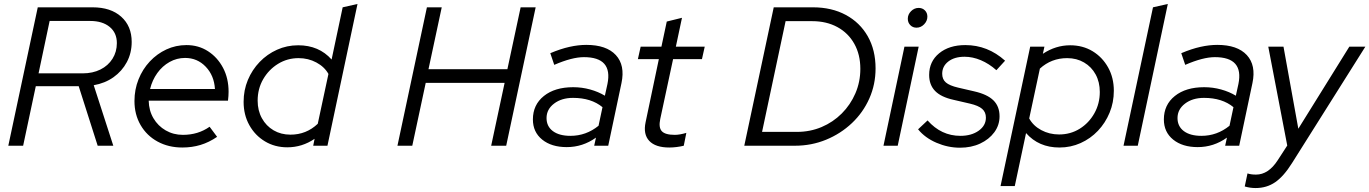

<svg xmlns="http://www.w3.org/2000/svg" viewBox="-20 -737 6925 971"><path d="M22 0 171 -700H448Q540 -700 593 -652.5Q646 -605 646 -525Q646 -469 621.5 -423Q597 -377 554 -346.5Q511 -316 454 -306L553 0H474L378 -301H161L97 0ZM175 -366H398Q449 -366 488 -385.5Q527 -405 549 -440Q571 -475 571 -519Q571 -571 534.5 -601Q498 -631 436 -631H231Z M902 9Q832 9 777 -21Q722 -51 691 -104.5Q660 -158 660 -226Q660 -284 680.5 -335.5Q701 -387 737.5 -426Q774 -465 821.5 -487Q869 -509 923 -509Q984 -509 1032 -478Q1080 -447 1108 -394Q1136 -341 1136 -273Q1136 -252 1133 -228H732Q733 -178 756 -139Q779 -100 818 -77.5Q857 -55 905 -55Q982 -55 1040 -96L1078 -45Q1037 -17 994 -4Q951 9 902 9ZM739 -287H1067Q1063 -355 1020.5 -399.5Q978 -444 916 -444Q874 -444 837.5 -423.5Q801 -403 775.5 -367.5Q750 -332 739 -287Z M1433 8Q1370 8 1320 -22Q1270 -52 1241 -104Q1212 -156 1212 -222Q1212 -281 1233.5 -332.5Q1255 -384 1293 -423.5Q1331 -463 1381 -485.5Q1431 -508 1488 -508Q1593 -508 1657 -436L1713 -700L1788 -717L1636 0H1564L1571 -35Q1508 8 1433 8ZM1449 -56Q1529 -56 1587 -111L1641 -363Q1621 -399 1580 -421Q1539 -443 1490 -443Q1433 -443 1386 -414Q1339 -385 1311 -336.5Q1283 -288 1283 -228Q1283 -178 1304.5 -139Q1326 -100 1363.5 -78Q1401 -56 1449 -56Z M1990 0 2139 -700H2214L2147 -387H2546L2613 -700H2689L2540 0H2464L2532 -318H2133L2065 0Z M2846 7Q2769 7 2722 -31Q2675 -69 2675 -133Q2675 -207 2730.5 -251.5Q2786 -296 2879 -296Q2923 -296 2964.5 -284.5Q3006 -273 3039 -253L3052 -312Q3080 -448 2933 -448Q2873 -448 2783 -409L2763 -468Q2815 -490 2860 -500Q2905 -510 2945 -510Q3047 -510 3094.5 -458.5Q3142 -407 3123 -317L3056 0H2985L2994 -41Q2927 7 2846 7ZM2865 -50Q2944 -50 3007 -101L3027 -195Q2970 -242 2878 -242Q2820 -242 2782 -213Q2744 -184 2744 -140Q2744 -98 2776 -74Q2808 -50 2865 -50Z M3365 9Q3295 9 3263.5 -24.5Q3232 -58 3245 -119L3312 -438H3206L3220 -501H3325L3352 -628L3429 -647L3398 -501H3544L3530 -438H3384L3319 -135Q3310 -92 3327 -73.5Q3344 -55 3393 -55Q3417 -55 3451 -65L3438 0Q3422 4 3402.5 6.5Q3383 9 3365 9Z M3744 0 3893 -700H4091Q4186 -700 4257.5 -661.5Q4329 -623 4368.5 -553.5Q4408 -484 4408 -391Q4408 -310 4376.5 -239Q4345 -168 4288.5 -114.5Q4232 -61 4158 -30.5Q4084 0 4000 0ZM3834 -70H4010Q4077 -70 4135 -94.5Q4193 -119 4237 -163Q4281 -207 4306 -265Q4331 -323 4331 -389Q4331 -461 4300.5 -515.5Q4270 -570 4215 -600Q4160 -630 4087 -630H3953Z M4615 -597Q4596 -597 4583.5 -610Q4571 -623 4571 -642Q4571 -664 4587.5 -680.5Q4604 -697 4626 -697Q4645 -697 4657.5 -684.5Q4670 -672 4670 -653Q4670 -631 4653.5 -614Q4637 -597 4615 -597ZM4448 0 4554 -501H4626L4520 0Z M4835 10Q4774 10 4716 -15Q4658 -40 4623 -83L4671 -128Q4740 -50 4837 -50Q4893 -50 4929.5 -76Q4966 -102 4966 -142Q4966 -170 4947 -186.5Q4928 -203 4885 -213L4803 -232Q4739 -246 4709 -277Q4679 -308 4679 -358Q4679 -426 4729.5 -467.5Q4780 -509 4862 -509Q4975 -509 5063 -430L5019 -382Q4982 -415 4940.5 -432.5Q4899 -450 4858 -450Q4807 -450 4776 -426Q4745 -402 4745 -364Q4745 -336 4763.5 -320Q4782 -304 4825 -294L4907 -275Q4973 -260 5004 -229.5Q5035 -199 5035 -149Q5035 -104 5008.5 -68Q4982 -32 4937 -11Q4892 10 4835 10Z M5040 204 5190 -501H5262L5254 -465Q5319 -508 5392 -508Q5456 -508 5505.5 -478Q5555 -448 5584 -396Q5613 -344 5613 -278Q5613 -219 5591.5 -167Q5570 -115 5532.5 -75.5Q5495 -36 5445 -13.5Q5395 9 5338 9Q5233 9 5169 -64L5112 204ZM5336 -57Q5394 -57 5440.5 -86Q5487 -115 5514.5 -164Q5542 -213 5542 -272Q5542 -322 5521 -360.5Q5500 -399 5462.5 -421Q5425 -443 5377 -443Q5297 -443 5239 -390L5185 -138Q5205 -101 5246 -79Q5287 -57 5336 -57Z M5662 0 5811 -700 5886 -717 5734 0Z M6037 7Q5960 7 5913 -31Q5866 -69 5866 -133Q5866 -207 5921.5 -251.5Q5977 -296 6070 -296Q6114 -296 6155.5 -284.5Q6197 -273 6230 -253L6243 -312Q6271 -448 6124 -448Q6064 -448 5974 -409L5954 -468Q6006 -490 6051 -500Q6096 -510 6136 -510Q6238 -510 6285.5 -458.5Q6333 -407 6314 -317L6247 0H6176L6185 -41Q6118 7 6037 7ZM6056 -50Q6135 -50 6198 -101L6218 -195Q6161 -242 6069 -242Q6011 -242 5973 -213Q5935 -184 5935 -140Q5935 -98 5967 -74Q5999 -50 6056 -50Z M6330 214Q6302 214 6275 206L6289 140Q6306 146 6332 146Q6395 146 6442 73L6490 -1L6394 -501H6471L6546 -86L6804 -501H6885L6514 88Q6472 155 6429 184.5Q6386 214 6330 214Z"/></svg>

Font: Red Hat Display
Style: Italic
Weight: 400
Italic angle: -12°
Designer: Pentagram, MCKL
Foundry: Pentagram, MCKL
Version: Version 1.023; ttfautohint (v1.8.3)